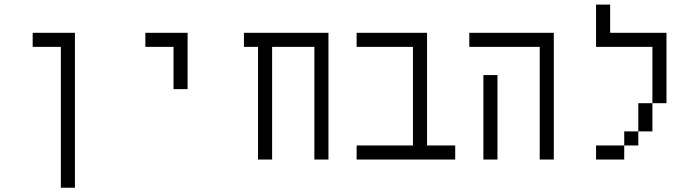

<svg xmlns="http://www.w3.org/2000/svg" viewBox="-20 -708 3040 852"><path d="M250 -500Q250 -500 250 125H312.5V-562.5H125V-500Z M750 -500V-312.5H812.5Q812.5 -312.5 812.5 -562.5H625V-500Z M1125 -500Q1125 -500 1125 0H1187.5Q1187.5 0 1187.5 -500H1375Q1375 -500 1375 0H1437.5V-562.5H1062.5V-500Z M2000 0V-62.5H1875Q1875 -62.5 1875 -562.5H1562.5V-500H1812.5V-62.5H1562.5V0Z M2125 -375Q2125 -375 2125 0H2187.5Q2187.5 0 2187.5 -375ZM2375 -500Q2375 -500 2375 0H2437.5V-562.5H2062.5V-500Z M2750 -62.5H2625V0H2750ZM2750 -62.5H2812.5V-125H2750ZM2812.5 -125H2875Q2875 -125 2875 -250H2812.5Q2812.5 -250 2812.5 -125ZM2875 -250H2937.5V-562.5H2687.5Q2687.5 -562.5 2687.5 -687.5H2625V-500H2875Q2875 -500 2875 -250Z"/></svg>

Font: BFUnifontExMono
Style: Regular
Weight: 500
Version: Version 15.0.06